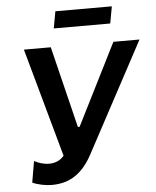

<svg xmlns="http://www.w3.org/2000/svg" viewBox="-59 -934 808 996"><g transform="rotate(-5 344.5 -436.0)"><path d="M170 12C266 12 332 -33 384 -131L689 -700H553L340 -276H331L227 -700H87L244 -134C224 -109 195 -99 166 -99C137 -99 108 -109 89 -120L70 -9C98 4 139 12 170 12ZM251 -796H545L561 -884H267Z"/></g></svg>

Font: Fixel Display 20240404 SemiBold
Style: Italic
Weight: 600
Italic angle: -10°
Designer: AlfaBravo + MacPaw
Foundry: Kyrylo Tkachov, Marchela Mozhyna, Serhii Makarenko, Maria Weinstein, Zakhar Kryvoshyya
Version: Version 1.211;Glyphs 3.2 (3225)